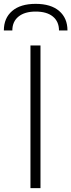

<svg xmlns="http://www.w3.org/2000/svg" viewBox="-62 -976 370 996"><path d="M96 -740H148V0H96ZM244 -818Q244 -864 212.5 -890Q181 -916 123 -916Q66 -916 34 -890Q2 -864 2 -818H-42Q-42 -882 1 -919Q44 -956 123 -956Q202 -956 245 -919Q288 -882 288 -818Z"/></svg>

Font: Encode Sans Normal
Style: ExtraLight
Weight: 200
Designer: Pablo Impallari, Andres Torresi
Foundry: Pablo Impallari, Andres Torresi
Version: Version 1.000; ttfautohint (v1.00) -l 8 -r 50 -G 200 -x 14 -